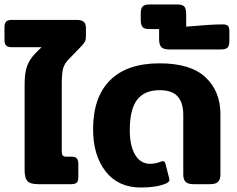

<svg xmlns="http://www.w3.org/2000/svg" viewBox="-34 -823 1057 858"><path d="M76 -62V-443Q76 -486 82.5 -512.5Q89 -539 104.5 -561Q120 -583 152 -612H19Q1 -612 -6.5 -619.5Q-14 -627 -14 -644V-701Q-14 -719 -6.5 -726.5Q1 -734 19 -734H309Q331 -734 340.5 -725.5Q350 -717 350 -697V-661Q350 -646 346 -638Q342 -630 332 -619L274 -559Q254 -539 248 -517Q242 -495 242 -448V-146Q242 -134 246 -128.5Q250 -123 261 -123H285Q302 -123 309 -115.5Q316 -108 316 -91V-32Q316 -14 309 -7Q302 0 284 0H137Q101 0 88.5 -14Q76 -28 76 -62Z M382 -245Q382 -389 458 -464.5Q534 -540 679 -540Q818 -540 884.5 -477.5Q951 -415 951 -313V-43Q951 -21 940.5 -10.5Q930 0 905 0H830Q806 0 795.5 -10.5Q785 -21 785 -43V-310Q785 -364 760 -392Q735 -420 679 -420Q612 -420 579 -377.5Q546 -335 546 -241Q546 -171 570 -131Q594 -91 637 -91Q660 -91 686 -101Q692 -103 693 -103Q703 -103 706 -89L722 -26Q723 -23 723 -19Q723 -14 719.5 -10.5Q716 -7 708 -3Q665 15 596 15Q494 15 438 -57Q382 -129 382 -245Z M677 -648V-693H633Q611 -693 603 -702.5Q595 -712 595 -732V-764Q595 -784 603 -793.5Q611 -803 633 -803H758Q782 -803 790 -793.5Q798 -784 798 -759V-704Q910 -714 960 -714Q979 -714 985 -707Q991 -700 991 -683V-641Q991 -619 983 -610.5Q975 -602 953 -602H724Q697 -602 687 -612.5Q677 -623 677 -648Z"/></svg>

Font: Mitr Medium
Style: Regular
Weight: 500
Designer: Thanarat Vachiruckul
Foundry: Cadson Demak
Version: Version 1.003